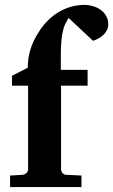

<svg xmlns="http://www.w3.org/2000/svg" viewBox="-20 -760 460 780"><path d="M419.9 -660.2Q419.9 -648.4 414.8 -638.2Q409.7 -627.9 401.1 -619.4Q392.6 -610.8 381.3 -604.5Q370.1 -598.1 357.9 -594.2L258.8 -687Q251.5 -675.8 245.4 -663.3Q239.3 -650.9 235.4 -633.5Q231.4 -616.2 229.2 -592.3Q227.1 -568.4 227.1 -534.2V-476.1H335.9V-412.1H228V-73.2Q228 -64 234.1 -56.9Q240.2 -49.8 250 -49.8L311 -46.9V0H21V-46.9L71.8 -49.8Q81.1 -50.8 87.6 -57.4Q94.2 -64 94.2 -73.2V-412.1H28.8V-452.1L92.8 -484.9Q92.8 -524.4 103.8 -559.6Q114.7 -594.7 136.2 -627.9Q150.9 -652.3 170.7 -672.9Q190.4 -693.4 214.4 -708.5Q238.3 -723.6 265.9 -731.9Q293.5 -740.2 324.2 -740.2Q338.9 -740.2 355.7 -735.6Q372.6 -731 387 -721.4Q401.4 -711.9 410.6 -696.5Q419.9 -681.2 419.9 -660.2Z"/></svg>

Font: Charis SIL Phon
Style: Bold
Weight: 700
Foundry: SIL International
Version: Version 5.000